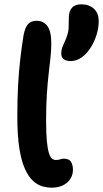

<svg xmlns="http://www.w3.org/2000/svg" viewBox="-20 -856 476 887"><path d="M220 11Q199 11 176.5 5Q154 -1 133 -20Q112 -39 95.5 -75Q79 -111 69.5 -170Q60 -229 60 -317Q60 -396 63.5 -460.5Q67 -525 73.5 -582Q80 -639 89 -694Q96 -730 110 -745Q124 -760 149 -760Q181 -760 199 -735.5Q217 -711 217 -655Q217 -626 213.5 -592.5Q210 -559 205 -517Q200 -475 196.5 -421.5Q193 -368 193 -297Q193 -239 196.5 -203.5Q200 -168 206 -149Q212 -130 220 -123.5Q228 -117 237 -117Q247 -117 253 -118.5Q259 -120 264 -121.5Q269 -123 275 -123Q299 -123 308 -108.5Q317 -94 317 -72Q317 -47 304 -28Q291 -9 269 1Q247 11 220 11ZM307 -574Q263 -574 263 -609Q263 -620 266 -631.5Q269 -643 279 -663Q296 -701 297 -726Q298 -751 298 -776Q298 -803 312 -819.5Q326 -836 355 -836Q392 -836 414 -815.5Q436 -795 436 -758Q436 -727 426 -695Q416 -663 398.5 -635.5Q381 -608 357.5 -591Q334 -574 307 -574Z"/></svg>

Font: Shantell Sans SemiBold
Style: Regular
Weight: 600
Designer: Stephen Nixon, Anya Danilova, Shantell Martin
Foundry: Arrow Type
Version: Version 1.011;[c5ecc13dd]